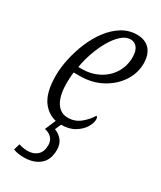

<svg xmlns="http://www.w3.org/2000/svg" viewBox="-197 -616 772 920"><g transform="rotate(30 189.0 -155.5)"><path d="M176 10Q115 10 76 -36.5Q37 -83 37 -181Q37 -226 48 -276.5Q59 -327 79 -374.5Q99 -422 128.5 -461Q158 -500 195.5 -523Q233 -546 277 -546Q323 -546 348 -518.5Q373 -491 373 -441Q373 -388 342.5 -341.5Q312 -295 258.5 -266Q205 -237 136 -237H104Q102 -225 101 -207.5Q100 -190 100 -178Q100 -108 123 -71.5Q146 -35 187 -35Q226 -35 255.5 -59Q285 -83 302 -112Q310 -110 310 -95Q310 -76 295.5 -51.5Q281 -27 251 -8.5Q221 10 176 10ZM128 -271Q180 -271 222 -293Q264 -315 288 -354Q312 -393 312 -441Q312 -476 298 -493.5Q284 -511 262 -511Q236 -511 212 -489.5Q188 -468 167.5 -433Q147 -398 132 -355.5Q117 -313 110 -271ZM100 235Q87 235 71 233Q55 231 41 225L51 191Q76 199 100 199Q132 199 152.5 180.5Q173 162 173 126Q173 101 158.5 86Q144 71 120 66L152 -9H185L162 43Q188 53 204 73Q220 93 220 125Q220 180 187 207.5Q154 235 100 235Z"/></g></svg>

Font: Noto Serif ExtraCondensed Light
Style: Italic
Weight: 300
Width: 2
Italic angle: -12°
Designer: Monotype Design Team
Foundry: Monotype Imaging Inc.
Version: Version 2.014; ttfautohint (v1.8.4.7-5d5b)